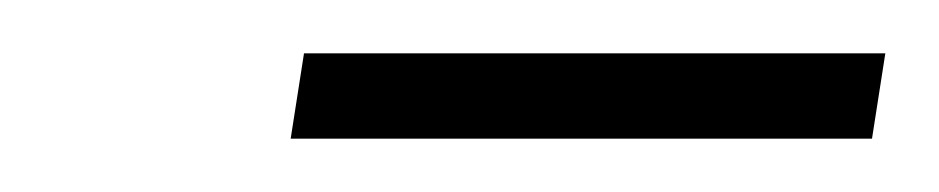

<svg xmlns="http://www.w3.org/2000/svg" viewBox="-20 -734 352 72"><path d="M89 -682 94 -714H312L307 -682Z"/></svg>

Font: FiraGO UltraLight
Style: Italic
Weight: 200
Italic angle: -8°
Designer: bBox Type GmbH
Foundry: bBox Type GmbH
Version: Version 1.001